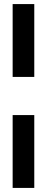

<svg xmlns="http://www.w3.org/2000/svg" viewBox="-20 -782 238 941"><path d="M42 -405V-762H148V-405ZM42 139V-218H148V139Z"/></svg>

Font: Stick No Bills
Style: Bold
Weight: 700
Version: Version 2.000